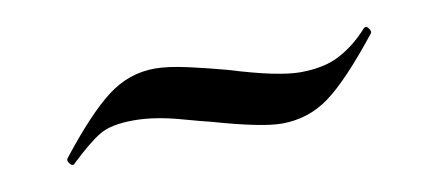

<svg xmlns="http://www.w3.org/2000/svg" viewBox="-28 -303 499 219"><g transform="rotate(-10 221.5 -193.5)"><path d="M44 -145Q42 -145 40 -148Q38 -151 39 -153Q75 -199 100 -218Q125 -237 155 -237Q170 -237 192.5 -232Q215 -227 237 -221Q292 -204 318 -204Q346 -204 364.5 -214Q383 -224 398 -241L400 -242Q402 -242 404 -239Q406 -236 405 -234Q367 -186 342.5 -168Q318 -150 287 -150Q264 -150 208 -166Q203 -167 174 -175Q145 -183 121 -183Q95 -183 81.5 -175Q68 -167 46 -146Q46 -145 44 -145Z"/></g></svg>

Font: Cormorant Garamond SemiBold
Style: Italic
Weight: 600
Italic angle: -10°
Designer: Christian Thalmann (Catharsis Fonts)
Foundry: Catharsis Fonts
Version: Version 4.000